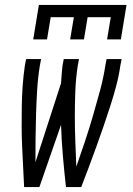

<svg xmlns="http://www.w3.org/2000/svg" viewBox="-20 -760 540 780"><path d="M115 -600 138 -740H494L471 -600H415L430 -690H336L321 -600H265L280 -690H186L171 -600ZM78 0Q76 -41 74 -81.5Q72 -122 70 -163Q68 -204 68 -245Q68 -286 68.5 -327.5Q69 -369 72 -410.5Q75 -452 81 -494L86 -520H147L142 -494Q134 -445 131 -395.5Q128 -346 126.5 -297Q125 -248 124.5 -199Q124 -150 124 -101L228 -422Q229 -440 230.5 -458Q232 -476 234 -494L239 -520H301L296 -494Q288 -442 286 -390.5Q284 -339 284 -287.5Q284 -236 286 -185Q288 -134 290 -83Q308 -134 325 -185Q342 -236 357 -287.5Q372 -339 386 -390.5Q400 -442 408 -494L413 -520H474L469 -494Q463 -452 452 -410.5Q441 -369 427.5 -327.5Q414 -286 400 -245Q386 -204 371 -163Q356 -122 341 -81.5Q326 -41 310 0H248Q241 -63 235.5 -126Q230 -189 228 -253L140 0Z"/></svg>

Font: Iosevka Curly Light
Style: Italic
Weight: 300
Italic angle: -9°
Monospace: yes
Designer: Belleve Invis
Foundry: Belleve Invis
Version: Version 22.1.2; ttfautohint (v1.8.4)